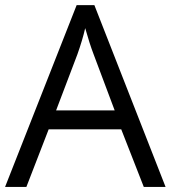

<svg xmlns="http://www.w3.org/2000/svg" viewBox="-20 -737 673 757"><path d="M546.9 0 458 -227.1H171.9L84 0H0L282.2 -716.8H352.1L632.8 0ZM432.1 -301.8 349.1 -522.9Q333 -564.9 315.9 -626Q305.2 -579.1 285.2 -522.9L201.2 -301.8Z"/></svg>

Font: f01206874
Style: Regular
Weight: 400
Foundry: Ascender Corporation
Version: Version 1.10